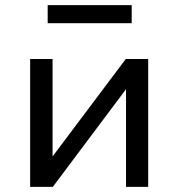

<svg xmlns="http://www.w3.org/2000/svg" viewBox="-20 -725 693 745"><path d="M97 0V-496H184V-118L468 -496H555V0H469V-379L185 0ZM165 -635V-705H491V-635Z"/></svg>

Font: Nunito Sans 7pt
Style: Regular
Weight: 400
Designer: Vernon Adams
Foundry: Vernon Adams
Version: Version 3.101;gftools[0.9.27]